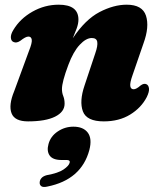

<svg xmlns="http://www.w3.org/2000/svg" viewBox="-20 -492 664 798"><path d="M37.5 -317Q26.5 -320.5 25.2 -334.8Q24 -349 35.5 -367.5Q63.5 -414.5 114.8 -443.5Q166 -472.5 224 -472.5Q306 -472.5 306 -410.5Q306 -394 298.8 -374Q291.5 -354 282.5 -333Q334.5 -411 393.5 -441.8Q452.5 -472.5 506.5 -472.5Q572 -472.5 586.8 -426.5Q601.5 -380.5 576.5 -312L530.5 -178.5Q519.5 -147.5 521.5 -134.2Q523.5 -121 535.5 -121Q546.5 -121 564 -136.5Q578 -147 588.5 -142Q597.5 -138 599.2 -124.5Q601 -111 590 -88.5Q567 -44 521 -15.8Q475 12.5 411.5 12.5Q340 12.5 324.5 -29.2Q309 -71 331.5 -137L376 -270.5Q387 -302 384.2 -318Q381.5 -334 361.5 -334Q337.5 -334 311 -305.5Q284.5 -277 264 -222Q237.5 -151.5 237.5 -122Q237.5 -106 243 -92.5Q248.5 -79 248.5 -61Q248.5 -27 209 -7.2Q169.5 12.5 96.5 12.5Q41 12.5 28 -21.2Q15 -55 39 -113L100.5 -280.5Q114 -314 112 -327Q110 -340 98 -340Q86.5 -340 64.5 -322.5Q49 -312 37.5 -317ZM236 173Q199.5 173 186.5 154.5Q173.5 136 181.5 107Q190 74.5 219.8 54.5Q249.5 34.5 285 34.5Q326 34.5 344.8 59.2Q363.5 84 351.5 131Q318.5 255 176.5 283.5Q159 287.5 151.5 281.8Q144 276 145 265.5Q145.5 256 152.5 248Q159.5 240 174.5 236Q222 227.5 244 212.5Q266 197.5 269.5 184.5Q272.5 173 257.5 173Z"/></svg>

Font: Fraunces 72pt Soft Black
Style: Italic
Weight: 900
Italic angle: -16°
Version: Version 1.000;[b76b70a41]